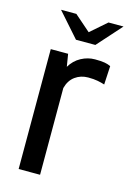

<svg xmlns="http://www.w3.org/2000/svg" viewBox="-100 -676 493 727"><g transform="rotate(15 146.0 -312.0)"><path d="M47 -624H107L170 -569L233 -624H292L207 -529H131ZM48 0V-470H116L124 -421Q140 -448 166 -462Q192 -476 220 -476Q245 -476 258.5 -473.5Q272 -471 282 -466L278 -393Q266 -397 250.5 -400Q235 -403 213 -403Q184 -403 162 -387Q140 -371 132 -340V0Z"/></g></svg>

Font: Smooch Sans Thin SemiBold
Style: Regular
Weight: 600
Version: Version 1.010